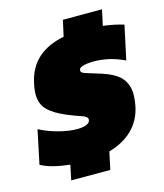

<svg xmlns="http://www.w3.org/2000/svg" viewBox="-148 -820 853 996"><g transform="rotate(-15 279.0 -322.0)"><path d="M110 86 127 6Q80 1 40 -9Q0 -19 -28 -35L10 -216Q53 -193 108.5 -178Q164 -163 210 -163Q242 -163 261 -171.5Q280 -180 280 -196Q280 -212 251 -221Q222 -230 176 -249Q109 -277 78 -309Q47 -341 47 -392Q47 -406 49 -421Q51 -436 55 -453Q88 -609 265 -644L284 -730H494L476 -646Q507 -642 536 -636Q565 -630 586 -623L547 -441Q498 -464 457.5 -472Q417 -480 385 -480Q367 -480 348 -478Q329 -476 315.5 -470Q302 -464 302 -452Q302 -440 323.5 -433.5Q345 -427 389 -413Q475 -388 506.5 -351.5Q538 -315 538 -263Q538 -247 536 -229.5Q534 -212 530 -193Q515 -126 467.5 -78.5Q420 -31 340 -8L320 86Z"/></g></svg>

Font: Kanit Black
Style: Italic
Weight: 900
Italic angle: -12°
Designer: Katatrad Team
Foundry: CadsonDemak
Version: Version 2.000; ttfautohint (v1.8.3)